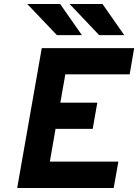

<svg xmlns="http://www.w3.org/2000/svg" viewBox="-20 -941 692 961"><path d="M66 0 189 -700H651.5L629 -569H307L282 -427H467L444 -296H258L229.5 -132H572.5L549 0ZM265 -765 116.5 -921H281L390 -765ZM476.5 -765 328.5 -921H493L602 -765Z"/></svg>

Font: Overpass ExtraBold
Style: Italic
Weight: 800
Italic angle: -10°
Designer: Delve Withrington, Dave Bailey, Thomas Jockin
Foundry: Delve Fonts LLC
Version: Version 4.000